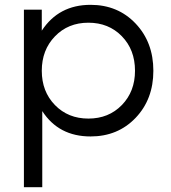

<svg xmlns="http://www.w3.org/2000/svg" viewBox="-20 -545 706 795"><path d="M155 -85V230H79V-505H153V-418Q223 -525 355 -525Q468 -525 541.5 -447.5Q615 -370 615 -252Q615 -134 541.5 -57Q468 20 355 20Q223 20 155 -85ZM539 -252Q539 -339 484.5 -395Q430 -451 346 -451Q262 -451 207.5 -394.5Q153 -338 153 -252Q153 -166 207.5 -110Q262 -54 346 -54Q430 -54 484.5 -110Q539 -166 539 -252Z"/></svg>

Font: Metropolitano
Style: Regular
Weight: 400
Designer: Fonts by Alex Slobzheninov & Chris M. Simpson / Changes by Cristiano Sobral
Foundry: Fonts by Alex Slobzheninov & Chris M. Simpson / Changes by Cristiano Sobral
Version: Version 1.00;August 30, 2020;FontCreator 13.0.0.2681 64-bit